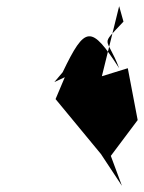

<svg xmlns="http://www.w3.org/2000/svg" viewBox="-20 -826 466 622"><path d="M339 -321 426 -437 394 -605 310 -579 366 -806 380 -756C302 -672 325 -713 366 -605C275 -746 256 -744 183 -592L156 -560L190 -576L160 -505L307 -327L375 -224Z"/></svg>

Font: Asimov Silicon
Style: Regular
Weight: 400
Designer: Google
Version: Version 2.000980; 2014